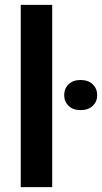

<svg xmlns="http://www.w3.org/2000/svg" viewBox="-20 -770 420 790"><path d="M194.8 -750V0H65.4V-750ZM244.1 -378.4Q244.1 -405.3 262.2 -423.1Q280.3 -440.9 311.5 -440.9Q343.3 -440.9 361.6 -423.1Q379.9 -405.3 379.9 -378.4Q379.9 -352.1 361.6 -334.5Q343.3 -316.9 311.5 -316.9Q280.3 -316.9 262.2 -334.5Q244.1 -352.1 244.1 -378.4Z"/></svg>

Font: Vazirmatn FD SemiBold
Style: Regular
Weight: 600
Designer: Saber Rastikerdar
Foundry: Saber Rastikerdar
Version: Version 33.001